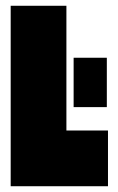

<svg xmlns="http://www.w3.org/2000/svg" viewBox="-20 -645 408 665"><path d="M354 0V-193H210V-625H17V0ZM235 -274H350V-445H235Z"/></svg>

Font: Blinker Headline
Style: Regular
Weight: 900
Width: 4
Designer: Juergen Huber
Foundry: supertype
Version: Version 1.015;PS 1.15;hotconv 1.0.88;makeotf.lib2.5.647800